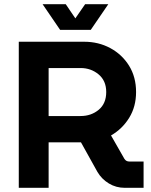

<svg xmlns="http://www.w3.org/2000/svg" viewBox="-20 -900 723 920"><path d="M70 0V-700H383Q452 -700 508.5 -669.5Q565 -639 598.5 -585Q632 -531 632 -459Q632 -389 599 -335.5Q566 -282 512 -251L576 -139Q584 -126 600 -126H668V0H578Q536 0 501.5 -21Q467 -42 447 -76L368 -218H213V0ZM213 -344H366Q417 -344 453 -374Q489 -404 489 -459Q489 -513 452.5 -543.5Q416 -574 366 -574H213ZM268 -757 184 -880H295L341 -812L388 -880H499L415 -757Z"/></svg>

Font: MuseoModerno SemiBold
Style: Regular
Weight: 600
Designer: Pablo Cosgaya, Héctor Gatti, Marcela Romero, and the Authors of The MuseoModerno Project.
Foundry: Omnibus-Type Team
Version: Version 1.001